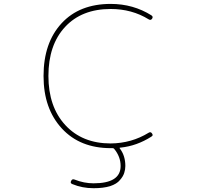

<svg xmlns="http://www.w3.org/2000/svg" viewBox="-20 -783 1040 997"><path d="M465.8 194.3Q407.2 194.3 355.5 172.9Q342.8 168 349.6 156.2Q354.5 144.5 367.2 149.4Q416 168.9 465.8 168.9Q606.4 168.9 606.4 79.1Q606.4 30.3 572.3 -10.7Q569.3 -13.7 564.5 -13.7H554.7Q475.6 -13.7 412.1 -39.1Q348.6 -64.5 301.3 -115.7Q253.9 -167 230 -234.9Q206.1 -302.7 206.1 -388.7Q206.1 -474.6 229.5 -543Q252.9 -611.3 299.8 -662.1Q346.7 -712.9 410.6 -737.8Q474.6 -762.7 554.7 -762.7Q671.9 -762.7 766.6 -703.1Q772.5 -699.2 772.5 -693.4Q772.5 -690.4 769.5 -685.5Q762.7 -675.8 752 -682.6Q665 -736.3 554.7 -736.3Q404.3 -736.3 317.9 -643.1Q231.4 -549.8 231.4 -388.7Q231.4 -228.5 319.3 -133.3Q407.2 -38.1 554.7 -38.1Q663.1 -39.1 752 -93.8Q762.7 -100.6 769.5 -89.8Q772.5 -85.9 772.5 -82Q772.5 -77.1 765.6 -73.2Q690.4 -25.4 607.4 -16.6H603.5Q599.6 -15.6 601.6 -12.7L604.5 -8.8Q630.9 27.3 630.9 79.1Q630.9 96.7 625 115.2Q619.1 133.8 602.5 152.3Q586.9 171.9 551.8 183.6Q516.6 194.3 465.8 194.3Z"/></svg>

Font: Rounded-X Mgen+ 1m thin
Style: Regular
Weight: 100
Designer: [Source Han Sans]
Ryoko NISHIZUKA  (kana & ideographs); Paul D. Hunt (Latin, Greek & Cyrillic); Wenlong ZHANG  (bopomofo
Version: Version 1.059.20150602